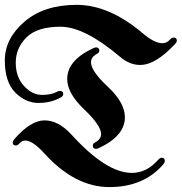

<svg xmlns="http://www.w3.org/2000/svg" viewBox="-45 -738 739 780"><path d="M535.2 -602.5Q582.5 -562.5 614.3 -562.5Q632.8 -562.5 645 -576.7Q652.8 -585.4 660.2 -585.4Q673.3 -585.4 673.3 -573.2Q673.3 -566.9 667 -560.1Q587.4 -474.1 524.4 -474.1Q481.9 -474.1 443.8 -506.3Q298.8 -629.4 200.7 -629.4Q105.5 -629.4 62.3 -585.9Q19 -542.5 19 -483.6Q19 -424.8 52.5 -388.7Q85.9 -352.5 125.2 -352.5Q164.6 -352.5 186.5 -365.2Q192.4 -368.7 198.7 -368.7Q211.9 -368.7 211.9 -355.5Q211.9 -347.7 202.1 -342.3Q163.1 -319.8 111.1 -319.8Q59.1 -319.8 16.8 -362.3Q-25.4 -404.8 -25.4 -492.9Q-25.4 -581.1 54.2 -649.7Q133.8 -718.3 266.4 -718.3Q398.9 -718.3 535.2 -602.5ZM6.8 -158.7Q6.8 -165.5 14.2 -173.8Q80.1 -249 136.2 -249Q192.4 -249 245.6 -190.9Q386.7 -35.6 490.7 -35.6Q550.8 -35.6 597.2 -88.4Q605 -97.2 611.8 -97.2Q624.5 -97.2 624.5 -84Q624.5 -77.6 618.7 -70.8Q539.1 22 399.4 22Q259.8 22 136.2 -113.8Q87.9 -167 58.1 -167Q44.4 -167 35.6 -157Q26.9 -147 19.5 -147Q6.8 -147 6.8 -158.7ZM228 -417Q228 -493.2 334.5 -542.5Q340.8 -545.4 345.7 -545.4Q358.4 -545.4 358.4 -531.7Q358.4 -523.9 347.2 -518.1Q324.7 -505.9 324.7 -484.9Q324.7 -449.2 393.6 -385Q462.4 -320.8 462.4 -261.7Q462.4 -185.5 356 -136.2Q349.6 -133.3 344.7 -133.3Q332 -133.3 332 -147Q332 -154.8 343.3 -160.6Q365.7 -172.9 365.7 -193.8Q365.7 -228 296.9 -293.7Q228 -359.4 228 -417Z"/></svg>

Font: UnifrakturMaguntia17
Style: Book
Weight: 400
Designer: j. 'mach' wust, Gerrit Ansmann, Georg Duffner, based on a font by Peter Wiegel, original typeface by Carl Albert Fahrenw
Version: Version 2017-03-19